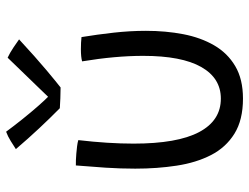

<svg xmlns="http://www.w3.org/2000/svg" viewBox="-114 -678 816 629"><g transform="rotate(-90 294.5 -364.0)"><path d="M407.5 -503.5Q421.5 -507.5 447 -507.5Q457 -507.5 468.5 -507Q480 -506.5 487 -505.5Q495.5 -454 501.5 -400Q507.5 -346 507.5 -294.5Q507.5 -229.5 496.5 -172.2Q485.5 -115 460 -71Q434.5 -27 391.8 -1.8Q349 23.5 285.5 23.5Q215.5 23.5 170.5 -4.5Q125.5 -32.5 100.5 -81.2Q75.5 -130 65.8 -193.8Q56 -257.5 56 -329.5Q56 -377.5 59.2 -427Q62.5 -476.5 66.5 -524Q73 -524 84.2 -523.8Q95.5 -523.5 105 -522.5Q117 -521.5 129 -520Q141 -518.5 149.5 -516Q138 -417.5 138 -335Q138 -191.5 175.8 -120.2Q213.5 -49 285.5 -49Q352.5 -49 389 -113.2Q425.5 -177.5 425.5 -303.5Q425.5 -394.5 407.5 -503.5ZM419.5 -747.5Q434 -741 453.5 -728Q473 -715 479.5 -710Q420 -655 378.5 -620.2Q337 -585.5 322 -574Q307 -574 286.8 -574.8Q266.5 -575.5 254 -576.5Q221.5 -608.5 188.5 -643.8Q155.5 -679 120 -720.5Q130.5 -727.5 146.2 -737.2Q162 -747 177 -752.5Q195 -728 218 -699.2Q241 -670.5 261.5 -647.2Q282 -624 291.5 -615Q304.5 -628.5 327.2 -652Q350 -675.5 374.8 -701.2Q399.5 -727 419.5 -747.5Z"/></g></svg>

Font: Grandstander Light
Style: Regular
Weight: 300
Designer: Tyler Finck
Foundry: Etcetera Type Co
Version: Version 1.200; ttfautohint (v1.8.3)